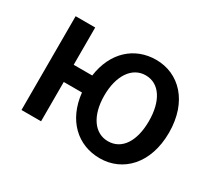

<svg xmlns="http://www.w3.org/2000/svg" viewBox="-115 -764 1075 977"><g transform="rotate(30 422.0 -275.0)"><path d="M547 -82C467 -82 415 -158 415 -275C415 -391 467 -469 547 -469C629 -469 677 -391 677 -275C677 -158 629 -82 547 -82ZM554 14C688 14 795 -92 795 -275C795 -458 688 -564 554 -564C428 -564 331 -478 311 -332H202V-551H87V0H202V-231H309C325 -77 424 14 554 14Z"/></g></svg>

Font: GenYoGothic2 TW M
Style: Regular
Weight: 500
Version: Version 2.100;PS 2.1;hotconv 16.6.51;makeotf.lib2.5.65220 DE